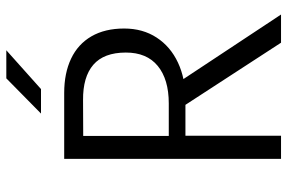

<svg xmlns="http://www.w3.org/2000/svg" viewBox="-174 -754 927 620"><g transform="rotate(-90 290.0 -443.5)"><path d="M87.4 -700.2H300.3Q364.1 -700.2 411 -678Q457.9 -655.8 483.2 -612.2Q508.4 -568.7 508.4 -506.5Q508.4 -446.3 479.1 -401.6Q449.8 -356.8 398.3 -332.8Q346.7 -308.7 281.2 -308.7H162.1V0H87.4ZM256.3 -317.4 322.5 -349.5 553.6 0H462.6ZM266.6 -362.5Q344.1 -362.5 387.5 -398Q430.9 -433.5 430.8 -501.3Q430.7 -572.1 391.4 -606.1Q352.1 -640 277.3 -639.3L161.6 -638.8V-362.5ZM347.5 -887.1H438.2L312.9 -775.1H233.8Z"/></g></svg>

Font: DavidDev Light
Style: Regular
Weight: 300
Designer: David.dev
Foundry: David.dev
Version: Version 1.001;FEAKit 1.0